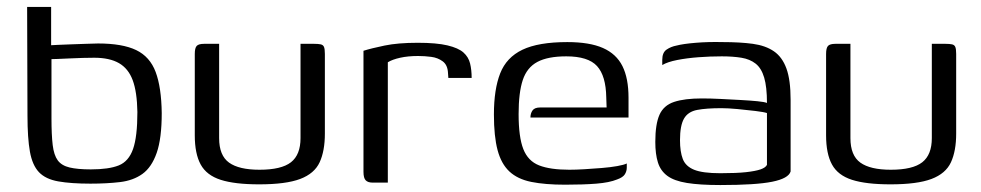

<svg xmlns="http://www.w3.org/2000/svg" viewBox="-20 -525 2820 552"><path d="M240 3Q184 3 147.5 -3.5Q111 -10 92 -30Q73 -50 66 -89Q59 -128 59 -193L58 -505H127V-395Q130 -395 146 -396Q162 -397 184 -397.5Q206 -398 227 -399Q248 -400 262 -400Q332 -400 371.5 -381Q411 -362 427.5 -318Q444 -274 445 -200Q445 -127 430.5 -85.5Q416 -44 389.5 -25Q363 -6 325 -1.5Q287 3 240 3ZM241 -38Q293 -38 321.5 -49.5Q350 -61 362.5 -96.5Q375 -132 375 -203Q374 -261 361.5 -294.5Q349 -328 322 -343.5Q295 -359 251 -359Q237 -359 218 -358.5Q199 -358 179.5 -357Q160 -356 145.5 -355.5Q131 -355 128 -355V-185Q128 -137 131.5 -108Q135 -79 146 -64Q157 -49 180 -43.5Q203 -38 241 -38Z M610 -399V-128Q610 -78 638.5 -57.5Q667 -37 726 -37Q789 -37 816.5 -58.5Q844 -80 844 -128V-399Q845 -399 850.5 -399Q856 -399 862.5 -399Q869 -399 875 -399Q881 -399 883 -399Q895 -399 902 -397.5Q909 -396 911.5 -390Q914 -384 914 -370V-141Q914 -91 899 -58.5Q884 -26 843 -10.5Q802 5 725 5Q655 5 614.5 -8Q574 -21 557 -52Q540 -83 540 -136V-370Q540 -387 545.5 -393Q551 -399 567 -399Q578 -399 588.5 -399Q599 -399 610 -399Z M1095 0H1051Q1038 0 1031.5 -6.5Q1025 -13 1025 -31V-379Q1047 -386 1085.5 -394Q1124 -402 1181 -402Q1235 -402 1266.5 -394.5Q1298 -387 1312.5 -374Q1327 -361 1331.5 -342.5Q1336 -324 1336 -301H1269L1268 -315Q1267 -338 1253 -348.5Q1239 -359 1220 -361.5Q1201 -364 1182 -364Q1153 -364 1130.5 -359Q1108 -354 1095 -346Z M1605 6Q1547 6 1507.5 -2Q1468 -10 1444.5 -32Q1421 -54 1410.5 -93.5Q1400 -133 1400 -196Q1400 -268 1418 -314Q1436 -360 1482 -382Q1528 -404 1611 -404Q1675 -404 1713.5 -387Q1752 -370 1769.5 -335Q1787 -300 1787 -244V-187H1505Q1505 -199 1511 -207.5Q1517 -216 1533 -216H1724L1723 -245Q1722 -307 1696.5 -335Q1671 -363 1608 -363Q1555 -363 1525 -347Q1495 -331 1483 -295Q1471 -259 1471 -197Q1471 -131 1484.5 -96.5Q1498 -62 1530 -49.5Q1562 -37 1617 -37Q1636 -37 1660.5 -38.5Q1685 -40 1710 -42Q1735 -44 1754.5 -47.5Q1774 -51 1782 -55V-43Q1782 -33 1776.5 -24Q1771 -15 1754 -9Q1732 0 1694.5 3Q1657 6 1605 6Z M2051 7Q1992 7 1955 1Q1918 -5 1898.5 -19.5Q1879 -34 1871.5 -58Q1864 -82 1864 -117Q1864 -168 1876 -195Q1888 -222 1918 -232Q1948 -242 1998 -242Q2023 -242 2052.5 -240.5Q2082 -239 2109.5 -237.5Q2137 -236 2157.5 -234Q2178 -232 2185 -229Q2185 -275 2177 -302Q2169 -329 2152.5 -342Q2136 -355 2111.5 -359Q2087 -363 2055 -363Q2022 -363 1988.5 -360.5Q1955 -358 1927 -352.5Q1899 -347 1884 -338V-353Q1884 -374 1896.5 -382.5Q1909 -391 1925 -394Q1944 -399 1980.5 -402Q2017 -405 2057 -404Q2108 -404 2144.5 -399Q2181 -394 2205 -377.5Q2229 -361 2241 -328Q2253 -295 2253 -238V-32Q2247 -12 2200 -2.5Q2153 7 2051 7ZM2051 -27Q2097 -27 2124.5 -30Q2152 -33 2166.5 -38Q2181 -43 2185 -51V-200Q2176 -203 2151.5 -206Q2127 -209 2100 -211.5Q2073 -214 2054 -214Q2011 -214 1984.5 -209Q1958 -204 1946.5 -184Q1935 -164 1935 -122Q1935 -89 1943 -68Q1951 -47 1975.5 -37Q2000 -27 2051 -27Z M2425 -399V-128Q2425 -78 2453.5 -57.5Q2482 -37 2541 -37Q2604 -37 2631.5 -58.5Q2659 -80 2659 -128V-399Q2660 -399 2665.5 -399Q2671 -399 2677.5 -399Q2684 -399 2690 -399Q2696 -399 2698 -399Q2710 -399 2717 -397.5Q2724 -396 2726.5 -390Q2729 -384 2729 -370V-141Q2729 -91 2714 -58.5Q2699 -26 2658 -10.5Q2617 5 2540 5Q2470 5 2429.5 -8Q2389 -21 2372 -52Q2355 -83 2355 -136V-370Q2355 -387 2360.5 -393Q2366 -399 2382 -399Q2393 -399 2403.5 -399Q2414 -399 2425 -399Z"/></svg>

Font: Genos Thin
Style: Regular
Weight: 400
Version: Version 1.010